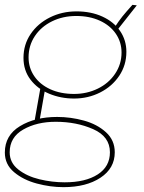

<svg xmlns="http://www.w3.org/2000/svg" viewBox="-20 -572 594 793"><path d="M77 -333Q77 -388 106.5 -431.5Q136 -475 186 -500Q236 -525 296 -525Q356 -525 403 -503.5Q450 -482 476 -444Q502 -406 502 -358Q502 -303 472.5 -259Q443 -215 393.5 -190Q344 -165 286 -165Q231 -165 183 -185Q135 -205 106 -243Q77 -281 77 -333ZM0 58Q0 -13 62.5 -51Q125 -89 216 -89Q272 -89 326.5 -74Q381 -59 417.5 -26Q454 7 454 57Q454 123 395 162Q336 201 242 201Q188 201 132 186Q76 171 38 139Q0 107 0 58ZM434 57Q434 -8 365 -38.5Q296 -69 210 -69Q132 -69 76 -37Q20 -5 20 57Q20 100 55.5 128Q91 156 143 168.5Q195 181 247 181Q333 181 383.5 148.5Q434 116 434 57ZM148 -215 166 -203 143 -72 122 -68ZM482 -355Q482 -398 458.5 -432.5Q435 -467 392.5 -486.5Q350 -506 295 -506Q240 -506 195 -484Q150 -462 124 -423Q98 -384 98 -335Q98 -292 121.5 -257.5Q145 -223 187.5 -203.5Q230 -184 286 -184Q339 -184 384 -206Q429 -228 455.5 -267.5Q482 -307 482 -355ZM527 -552 545 -550 463 -446 452 -457Q471 -486 485.5 -504Q500 -522 527 -552Z"/></svg>

Font: Fixel Italic Variable 20240409 Display Thin
Style: Italic
Weight: 100
Italic angle: -10°
Designer: AlfaBravo + MacPaw
Foundry: Kyrylo Tkachov, Marchela Mozhyna, Serhii Makarenko, Maria Weinstein, Zakhar Kryvoshyya
Version: Version 1.211;Glyphs 3.2 (3225)